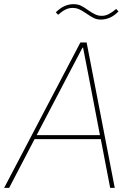

<svg xmlns="http://www.w3.org/2000/svg" viewBox="-32 -902 646 922"><path d="M519 0H497L452 -234H134L12 0H-12L354 -698H384ZM448 -253 394 -534 367 -673H364L291 -534L144 -253ZM452 -808Q433 -808 418 -815.5Q403 -823 380 -839Q361 -852 347 -858Q333 -864 316 -864Q299 -864 282.5 -856Q266 -848 247 -831L236 -843Q259 -865 279.5 -873.5Q300 -882 321 -882Q341 -882 356 -875Q371 -868 393 -852Q412 -839 426 -832.5Q440 -826 457 -826Q474 -826 490.5 -834.5Q507 -843 526 -859L537 -847Q515 -825 494 -816.5Q473 -808 452 -808Z"/></svg>

Font: IBM Plex Sans Thin
Style: Italic
Weight: 250
Italic angle: -11.31°
Designer: Mike Abbink, Paul van der Laan, Pieter van Rosmalen
Foundry: Bold Monday
Version: Version 3.201